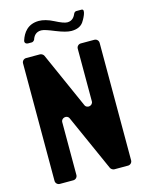

<svg xmlns="http://www.w3.org/2000/svg" viewBox="-124 -909 746 983"><g transform="rotate(-15 249.0 -417.0)"><path d="M357 0H430C442 0 452 -10 452 -22V-645C452 -657 442 -667 430 -667H358C346 -667 336 -657 336 -645V-366C336 -343 303 -336 294 -357L162 -654C159 -661 149 -667 142 -667H68C56 -667 46 -657 46 -645V-22C46 -10 56 0 68 0H140C152 0 162 -10 162 -22V-302C162 -325 195 -332 204 -311L337 -13C340 -6 350 0 357 0ZM320 -789C307 -789 286 -797 257 -812C228 -827 201 -834 180 -834C120 -834 94 -794 82 -757C78 -745 86 -737 98 -737H118C123 -737 130 -743 132 -747C138 -766 151 -784 179 -784C192 -784 215 -776 249 -762C284 -748 310 -741 329 -741C358 -741 379 -750 392 -768C398 -776 432 -833 406 -833H378C374 -833 368 -829 366 -825C359 -808 347 -789 320 -789Z"/></g></svg>

Font: DIN Rundschrift
Style: Breit
Weight: 400
Width: 7
Version: Version 1.027